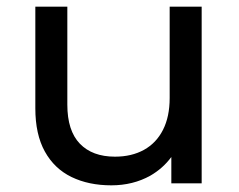

<svg xmlns="http://www.w3.org/2000/svg" viewBox="-20 -550 717 576"><path d="M314 6Q246 6 194.5 -19Q143 -44 114.5 -95.5Q86 -147 86 -225V-530H182V-236Q182 -158 219.5 -119Q257 -80 325 -80Q375 -80 412 -100.5Q449 -121 469 -160.5Q489 -200 489 -256V-530H585V0H494V-79Q469 -45 431 -23Q379 6 314 6Z"/></svg>

Font: Montserrat Z Med
Style: Regular
Weight: 500
Designer: Julieta Ulanovsky
Foundry: Julieta Ulanovsky
Version: Version 8.000